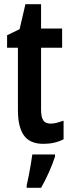

<svg xmlns="http://www.w3.org/2000/svg" viewBox="-20 -680 343 921"><path d="M223 -87Q237 -87 252 -91Q267 -95 285 -101V-12Q243 10 188 10Q124 10 95 -30Q66 -70 66 -151V-451H14V-511L74 -540L102 -660H177V-543H278V-451H177V-153Q177 -120 187 -103.5Q197 -87 223 -87ZM244 71Q232 108 214 148Q196 188 177 221H108V209Q112 191 117.5 164.5Q123 138 127.5 110Q132 82 135 61H244Z"/></svg>

Font: Noto Sans Telugu ExtraCondensed SemiBold
Style: Regular
Weight: 600
Width: 2
Designer: Jelle Bosma - Monotype Design Team
Foundry: Monotype Imaging Inc.
Version: Version 2.005; ttfautohint (v1.8.4.7-5d5b)